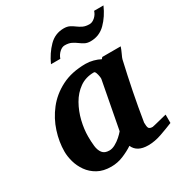

<svg xmlns="http://www.w3.org/2000/svg" viewBox="-169 -830 908 964"><g transform="rotate(-30 284.5 -348.5)"><path d="M199.2 12.2Q153.3 12.2 121.3 -5.6Q89.4 -23.4 69.6 -51.5Q49.8 -79.6 41 -111.3Q32.2 -143.1 32.2 -170.9Q32.2 -226.6 50.8 -284.4Q69.3 -342.3 107.4 -391.1Q145.5 -439.9 204.6 -470Q263.7 -500 344.2 -500Q365.7 -500 387.7 -494.1Q409.7 -488.3 426.8 -479L434.1 -487.8H541Q536.1 -472.7 526.9 -453.1Q517.6 -433.6 516.1 -426.8Q497.1 -344.2 480.7 -262Q464.4 -179.7 451.2 -97.2Q451.2 -74.7 455.6 -65.9Q460 -57.1 478 -57.1Q480 -57.1 491.9 -60.1Q503.9 -63 519.5 -66.9Q535.2 -70.8 548.3 -74.2Q561.5 -77.6 564.9 -78.1V-29.8Q531.7 -16.1 491.5 -2Q451.2 12.2 413.1 12.2Q348.6 12.2 329.1 -33.2Q302.7 -15.6 269 -1.7Q235.4 12.2 199.2 12.2ZM231 -63Q247.6 -63 265.4 -72.8Q283.2 -82.5 298.6 -96.2Q314 -109.9 323.2 -121.1L375 -394Q376 -397 374.3 -408.7Q372.6 -420.4 368.7 -431.2Q364.7 -441.9 358.9 -441.9Q311 -441.9 275.9 -417Q240.7 -392.1 218 -352.1Q195.3 -312 184.1 -265.9Q172.9 -219.7 172.9 -176.8Q172.9 -147.9 175.8 -121.8Q178.7 -95.7 191.2 -79.3Q203.6 -63 231 -63ZM192.9 -585Q216.3 -636.7 252 -672.9Q287.6 -709 337.9 -709Q357.9 -709 371.6 -701.9Q385.3 -694.8 397.5 -685.5Q409.7 -676.3 424.6 -669.2Q439.5 -662.1 461.9 -662.1Q477.5 -662.1 493.2 -675.8Q508.8 -689.5 514.6 -709H568.8Q546.4 -657.2 510.5 -621.1Q474.6 -585 423.8 -585Q404.3 -585 390.6 -592.3Q377 -599.6 364.7 -608.9Q352.5 -618.2 337.4 -625.5Q322.3 -632.8 299.8 -632.8Q284.2 -632.8 269 -618.9Q253.9 -605 247.1 -585Z"/></g></svg>

Font: Charis
Style: Bold Italic
Weight: 700
Italic angle: -11°
Designer: Walt Agee, Miriam Martin, Annie Olsen, Victor Gaultney, Lorna Priest, Alan Ward, Bob Hallissy, Martin Hosken, Sharon Cor
Foundry: SIL Global
Version: Version 7.000